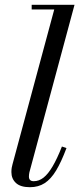

<svg xmlns="http://www.w3.org/2000/svg" viewBox="-20 -770 332 800"><path d="M104.5 10Q65.5 10 46.5 -7.5Q27.5 -25 27.5 -53Q27.5 -63 28.8 -70.8Q30 -78.5 32 -85L206 -730.5H112V-750H290.5L102.5 -52Q101.5 -47.5 101 -42.8Q100.5 -38 100.5 -34.5Q100.5 -15 120.5 -15Q142.5 -15 161.5 -30Q180.5 -45 199.2 -76.8Q218 -108.5 238 -159.5L257 -153Q235.5 -95.5 213.8 -59.5Q192 -23.5 166 -6.8Q140 10 104.5 10Z"/></svg>

Font: Bodoni Moda
Style: Italic
Weight: 400
Italic angle: -13°
Designer: Owen Earl
Foundry: indestructible type
Version: Version 2.005